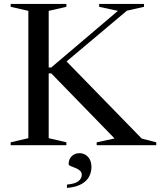

<svg xmlns="http://www.w3.org/2000/svg" viewBox="-20 -735 811 972"><path d="M697.5 -33.5 771 -14.5V0H469.5V-14.5L560 -34L239.5 -363.5H226.5V-35.5L316 -14.5V0H34V-14.5L123.5 -35.5V-680L34 -700.5V-715H316V-700.5L226.5 -680V-393.5H239.5L577 -680L482 -700.5V-715H709V-700.5L622.5 -681L317 -424ZM319 199.5Q361 195.5 377.5 181.8Q394 168 394 150.5Q394 136.5 384 128.2Q374 120 360.8 115Q347.5 110 337.5 105.8Q327.5 101.5 327.5 96Q327.5 71 343 55.8Q358.5 40.5 382.5 40.5Q408 40.5 425.5 59.2Q443 78 443 110.5Q443 134.5 432 157.2Q421 180 394 196Q367 212 319 216.5Z"/></svg>

Font: Newsreader Display
Style: Regular
Weight: 400
Designer: Hugues Gentile
Foundry: Production Type
Version: Version 1.001